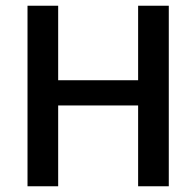

<svg xmlns="http://www.w3.org/2000/svg" viewBox="-20 -650 685 670"><path d="M76 0V-630H183V-370H462V-630H569V0H462V-282H183V0Z"/></svg>

Font: Ek Mukta Medium
Style: Regular
Weight: 500
Designer: Girish Dalvi and Yashodeep Gholap
Foundry: Ek Type
Version: Version 2.538;PS 1.002;hotconv 16.6.51;makeotf.lib2.5.65220;